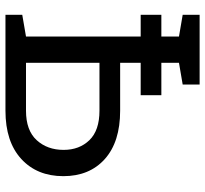

<svg xmlns="http://www.w3.org/2000/svg" viewBox="-44 -707 751 703"><g transform="rotate(90 331.5 -355.5)"><path d="M34.2 0V-61.5L113.8 -75.2V-635.3L34.2 -648.9V-710.9H289.6V-648.9L210 -635.3V-419.9H385.3Q499.5 -419.9 562.3 -363.8Q625 -307.6 625 -211.9Q625 -115.7 562 -57.9Q499 0 385.3 0ZM210 -75.2H385.3Q457.5 -75.2 493.2 -114.3Q528.8 -153.3 528.8 -212.9Q528.8 -270.5 493.2 -307.4Q457.5 -344.2 385.3 -344.2H210ZM34.2 -495.1V-570.8H328.6V-495.1Z"/></g></svg>

Font: Roboto Slab
Style: Regular
Weight: 400
Designer: Google
Version: Version 2.000; ttfautohint (v1.8.1.43-b0c9)